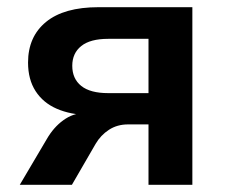

<svg xmlns="http://www.w3.org/2000/svg" viewBox="-20 -514 632 534"><path d="M35 0 110 -127Q129 -160 156 -179.5Q183 -199 211 -199H226V-194Q176 -195 138 -211.5Q100 -228 79 -260.5Q58 -293 58 -340Q58 -412 108 -453Q158 -494 254 -494H515V0H393V-168H336Q306 -168 283 -153Q260 -138 246 -114L180 0ZM281 -255H393V-406H281Q231 -406 206 -386Q181 -366 181 -331Q181 -295 206 -275Q231 -255 281 -255Z"/></svg>

Font: Nunito Sans 10pt
Style: Bold
Weight: 700
Designer: Vernon Adams
Foundry: Vernon Adams
Version: Version 3.101;gftools[0.9.27]